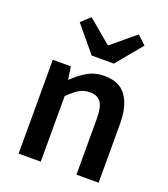

<svg xmlns="http://www.w3.org/2000/svg" viewBox="-152 -959 936 1067"><g transform="rotate(20 316.0 -425.5)"><path d="M83 0V-555H190L201 -480H203Q240 -517 284 -543Q328 -569 385 -569Q474 -569 515 -511Q556 -453 556 -348V0H425V-331Q425 -400 404.5 -428Q384 -456 339 -456Q303 -456 275.5 -438.5Q248 -421 214 -388V0ZM278 -651 152 -803 205 -851 342 -736H346L484 -851L535 -803L409 -651Z"/></g></svg>

Font: Noto Sans HK SemiBold
Style: Regular
Weight: 600
Version: Version 2.004-H2;hotconv 1.0.118;makeotfexe 2.5.65603